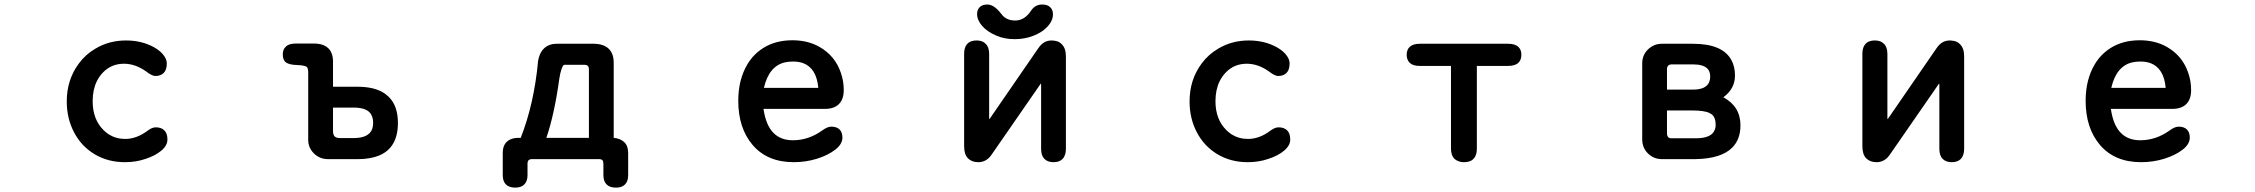

<svg xmlns="http://www.w3.org/2000/svg" viewBox="-20 -690 10040 855"><path d="M722.7 -407.2Q722.7 -378.9 709 -365.2Q695.3 -351.6 671.9 -351.6Q657.2 -351.6 631.8 -371.1Q583 -406.2 532.2 -406.2Q476.6 -406.2 439.5 -368.2Q422.9 -351.6 411.1 -328.1Q392.6 -290 392.6 -239.3Q392.6 -159.2 440.4 -111.3Q451.2 -100.6 463.9 -91.8Q497.1 -71.3 537.1 -71.3Q588.9 -71.3 637.7 -108.4Q657.2 -123 673.8 -123Q698.2 -123 711.9 -109.4Q725.6 -95.7 725.6 -68.4Q725.6 -42 698.2 -19Q670.9 3.9 627.9 17.6Q585.9 32.2 536.1 32.2Q460.9 32.2 401.9 -2.9Q342.8 -38.1 310.1 -100.1Q277.3 -162.1 277.3 -238.3Q277.3 -335 331.1 -407.2Q361.3 -448.2 405.3 -473.6Q465.8 -509.8 541 -509.8Q611.3 -509.8 666 -479.5Q697.3 -461.9 711.9 -439.5Q722.7 -423.8 722.7 -407.2Z M1752 -142.6Q1752 -5.9 1624 14.6Q1602.5 18.6 1577.1 18.6H1441.4Q1403.3 18.6 1377.9 -6.8Q1352.5 -32.2 1352.5 -67.4V-369.1Q1352.5 -388.7 1343.8 -393.6Q1331.1 -399.4 1302.7 -400.4Q1263.7 -401.4 1250 -415Q1239.3 -425.8 1239.3 -448.2Q1239.3 -469.7 1252 -481.4Q1265.6 -496.1 1295.9 -496.1H1380.9Q1421.9 -495.1 1442.4 -474.6Q1462.9 -454.1 1462.9 -416V-303.7Q1520.5 -303.7 1577.1 -303.7Q1667 -302.7 1710.9 -258.8Q1752 -218.8 1752 -142.6ZM1554.7 -75.2Q1623 -75.2 1637.7 -116.2Q1641.6 -127.9 1641.6 -143.6Q1641.6 -173.8 1625 -190.4Q1604.5 -210.9 1554.7 -210.9H1462.9V-107.4Q1462.9 -89.8 1470.2 -82.5Q1477.5 -75.2 1494.1 -75.2Q1495.1 -75.2 1496.1 -75.2Z M2461.9 -495.1H2626Q2668.9 -494.1 2690.9 -472.7Q2712.9 -451.2 2712.9 -411.1V-76.2Q2743.2 -73.2 2760.3 -56.6Q2777.3 -40 2777.3 -8.8Q2777.3 -6.8 2777.3 -4.9V89.8Q2777.3 133.8 2741.2 143.6Q2732.4 145.5 2722.7 145.5Q2695.3 145.5 2681.2 131.3Q2667 117.2 2667 89.8V39.1Q2667 28.3 2662.6 23.4Q2658.2 18.6 2647.5 18.6H2349.6Q2338.9 18.6 2334 23.4Q2329.1 28.3 2329.1 39.1V89.8Q2329.1 117.2 2314.9 131.3Q2300.8 145.5 2274.4 145.5Q2247.1 145.5 2232.9 131.3Q2218.8 117.2 2218.8 89.8V-4.9Q2218.8 -6.8 2218.8 -8.8Q2218.8 -52.7 2251 -68.4Q2266.6 -76.2 2290 -76.2H2298.8Q2358.4 -227.5 2376 -417Q2376 -417 2376 -418Q2386.7 -481.4 2438.5 -493.2Q2449.2 -495.1 2461.9 -495.1ZM2602.5 -76.2V-381.8Q2602.5 -391.6 2597.7 -396.5Q2592.8 -401.4 2583 -401.4H2493.2L2489.3 -399.4Q2484.4 -394.5 2479.5 -379.4Q2474.6 -364.3 2470.7 -339.8Q2449.2 -182.6 2413.1 -76.2Z M3510.7 -65.4Q3580.1 -65.4 3640.6 -108.4Q3664.1 -126 3681.6 -126Q3706.1 -126 3718.8 -113.3Q3731.4 -100.6 3731.4 -77.1Q3731.4 -47.9 3698.7 -22.9Q3666 2 3617.2 17.1Q3568.4 32.2 3514.6 32.2Q3397.5 32.2 3332 -43.9Q3267.6 -119.1 3267.6 -241.2Q3267.6 -335.9 3308.6 -404.3Q3335 -448.2 3377.9 -475.6Q3432.6 -510.7 3508.8 -510.7Q3577.1 -510.7 3628.9 -481.4Q3699.2 -441.4 3724.6 -365.2Q3737.3 -329.1 3737.3 -288.6Q3737.3 -248 3715.8 -226.6Q3694.3 -205.1 3653.3 -205.1H3379.9Q3390.6 -131.8 3424.8 -97.7Q3457 -65.4 3510.7 -65.4ZM3555.7 -409.2Q3535.2 -416 3512.7 -416Q3490.2 -416 3474.6 -412.1Q3404.3 -395.5 3381.8 -298.8H3624Q3616.2 -386.7 3555.7 -409.2Z M4572.3 -643.6Q4589.8 -669.9 4621.1 -669.9Q4645.5 -669.9 4657.2 -657.2Q4668.9 -646.5 4668.9 -626Q4668.9 -595.7 4640.6 -567.4Q4618.2 -544.9 4583 -531.2Q4543.9 -515.6 4499 -515.6Q4453.1 -515.6 4417 -531.2Q4376 -548.8 4353.5 -574.7Q4331.1 -600.6 4331.1 -627.9Q4331.1 -646.5 4342.8 -658.2Q4354.5 -669.9 4377 -669.9Q4406.2 -669.9 4437.5 -629.9Q4459 -598.6 4501 -598.6Q4543 -598.6 4572.3 -643.6ZM4636.7 -504.9Q4649.4 -509.8 4660.6 -509.8Q4671.9 -509.8 4680.7 -507.8Q4697.3 -504.9 4708 -493.2Q4726.6 -475.6 4726.6 -438.5V-27.3Q4726.6 2.9 4710.9 18.6Q4697.3 32.2 4671.4 32.2Q4645.5 32.2 4630.9 17.6Q4616.2 2.9 4616.2 -27.3V-312.5Q4616.2 -316.4 4615.2 -318.4Q4615.2 -318.4 4397.5 -3.9Q4374 32.2 4336.9 32.2Q4307.6 32.2 4290.5 15.1Q4273.4 -2 4273.4 -39.1V-450.2Q4273.4 -490.2 4299.8 -503.9Q4312.5 -509.8 4329.1 -509.8Q4355.5 -509.8 4369.1 -495.1Q4384.8 -480.5 4384.8 -450.2V-164.1V-159.2Q4385.7 -160.2 4388.7 -163.1L4602.5 -473.6Q4617.2 -496.1 4636.7 -504.9Z M5722.7 -407.2Q5722.7 -378.9 5709 -365.2Q5695.3 -351.6 5671.9 -351.6Q5657.2 -351.6 5631.8 -371.1Q5583 -406.2 5532.2 -406.2Q5476.6 -406.2 5439.5 -368.2Q5422.9 -351.6 5411.1 -328.1Q5392.6 -290 5392.6 -239.3Q5392.6 -159.2 5440.4 -111.3Q5451.2 -100.6 5463.9 -91.8Q5497.1 -71.3 5537.1 -71.3Q5588.9 -71.3 5637.7 -108.4Q5657.2 -123 5673.8 -123Q5698.2 -123 5711.9 -109.4Q5725.6 -95.7 5725.6 -68.4Q5725.6 -42 5698.2 -19Q5670.9 3.9 5627.9 17.6Q5585.9 32.2 5536.1 32.2Q5460.9 32.2 5401.9 -2.9Q5342.8 -38.1 5310.1 -100.1Q5277.3 -162.1 5277.3 -238.3Q5277.3 -335 5331.1 -407.2Q5361.3 -448.2 5405.3 -473.6Q5465.8 -509.8 5541 -509.8Q5611.3 -509.8 5666 -479.5Q5697.3 -461.9 5711.9 -439.5Q5722.7 -423.8 5722.7 -407.2Z M6497.1 32.2Q6486.3 32.2 6475.6 28.3Q6464.8 24.4 6457 17.6Q6441.4 2 6441.4 -28.3V-396.5H6301.8Q6271.5 -396.5 6257.8 -410.2Q6244.1 -423.8 6244.1 -445.8Q6244.1 -467.8 6256.8 -480.5Q6271.5 -495.1 6301.8 -495.1H6696.3Q6727.5 -495.1 6742.2 -480.5Q6754.9 -467.8 6754.9 -446.3Q6754.9 -423.8 6742.2 -411.1Q6727.5 -396.5 6696.3 -396.5H6556.6V-28.3Q6556.6 12.7 6529.3 26.4Q6516.6 32.2 6497.1 32.2Z M7654.3 -256.8Q7730.5 -215.8 7730.5 -131.8Q7730.5 -69.3 7693.4 -32.2Q7644.5 16.6 7530.3 18.6H7380.9Q7343.8 18.6 7318.4 -6.8Q7293 -32.2 7293 -69.3V-408.2Q7293 -444.3 7318.4 -469.7Q7344.7 -495.1 7380.9 -495.1H7518.6Q7651.4 -495.1 7690.4 -421.9Q7706.1 -393.6 7706.1 -353.5Q7706.1 -294.9 7654.3 -256.8ZM7595.7 -349.6Q7595.7 -372.1 7583 -384.8Q7564.5 -403.3 7518.6 -403.3H7422.9Q7407.2 -402.3 7404.3 -389.6Q7403.3 -386.7 7403.3 -384.8V-291H7518.6Q7579.1 -291 7591.8 -326.2Q7595.7 -335.9 7595.7 -349.6ZM7531.2 -74.2Q7602.5 -74.2 7616.2 -112.3Q7620.1 -122.1 7620.1 -132.3Q7620.1 -142.6 7619.1 -148.9Q7618.2 -155.3 7616.2 -161.1Q7610.4 -178.7 7592.8 -186.5Q7571.3 -198.2 7510.7 -198.2H7403.3V-92.8Q7404.3 -84 7408.7 -79.1Q7413.1 -74.2 7422.9 -74.2Z M8636.7 -504.9Q8649.4 -509.8 8660.6 -509.8Q8671.9 -509.8 8680.7 -507.8Q8697.3 -504.9 8708 -493.2Q8726.6 -475.6 8726.6 -438.5V-27.3Q8726.6 2.9 8710.9 18.6Q8697.3 32.2 8671.4 32.2Q8645.5 32.2 8630.9 17.6Q8616.2 2.9 8616.2 -27.3V-312.5Q8616.2 -316.4 8615.2 -318.4Q8615.2 -318.4 8397.5 -3.9Q8374 32.2 8336.9 32.2Q8307.6 32.2 8290.5 15.1Q8273.4 -2 8273.4 -39.1V-450.2Q8273.4 -490.2 8299.8 -503.9Q8312.5 -509.8 8329.1 -509.8Q8355.5 -509.8 8369.1 -495.1Q8384.8 -480.5 8384.8 -450.2V-164.1V-159.2Q8385.7 -160.2 8388.7 -163.1L8602.5 -473.6Q8617.2 -496.1 8636.7 -504.9Z M9510.7 -65.4Q9580.1 -65.4 9640.6 -108.4Q9664.1 -126 9681.6 -126Q9706.1 -126 9718.8 -113.3Q9731.4 -100.6 9731.4 -77.1Q9731.4 -47.9 9698.7 -22.9Q9666 2 9617.2 17.1Q9568.4 32.2 9514.6 32.2Q9397.5 32.2 9332 -43.9Q9267.6 -119.1 9267.6 -241.2Q9267.6 -335.9 9308.6 -404.3Q9335 -448.2 9377.9 -475.6Q9432.6 -510.7 9508.8 -510.7Q9577.1 -510.7 9628.9 -481.4Q9699.2 -441.4 9724.6 -365.2Q9737.3 -329.1 9737.3 -288.6Q9737.3 -248 9715.8 -226.6Q9694.3 -205.1 9653.3 -205.1H9379.9Q9390.6 -131.8 9424.8 -97.7Q9457 -65.4 9510.7 -65.4ZM9555.7 -409.2Q9535.2 -416 9512.7 -416Q9490.2 -416 9474.6 -412.1Q9404.3 -395.5 9381.8 -298.8H9624Q9616.2 -386.7 9555.7 -409.2Z"/></svg>

Font: FakePearl
Style: SemiBold
Weight: 400
Version: Version 1.2